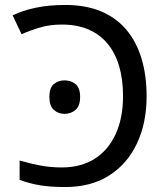

<svg xmlns="http://www.w3.org/2000/svg" viewBox="-20 -744 672 774"><path d="M243 10Q184 10 141.5 3Q99 -4 59 -19V-97Q100 -85 141.5 -77Q183 -69 229 -69Q306 -69 361 -103.5Q416 -138 446 -203Q476 -268 476 -357Q476 -423 460.5 -476.5Q445 -530 414 -567.5Q383 -605 337 -625Q291 -645 229 -645Q181 -645 140.5 -633Q100 -621 67 -606L31 -682Q72 -702 125 -713Q178 -724 243 -724Q325 -724 386.5 -698.5Q448 -673 489 -624.5Q530 -576 550.5 -508Q571 -440 571 -356Q571 -248 532 -165.5Q493 -83 420 -36.5Q347 10 243 10ZM179 -353Q179 -390 197 -405Q215 -420 240 -420Q266 -420 284.5 -405Q303 -390 303 -353Q303 -317 284.5 -301Q266 -285 240 -285Q215 -285 197 -301Q179 -317 179 -353Z"/></svg>

Font: Noto Sans Ambassadori
Style: Regular
Weight: 400
Designer: Monotype Design Team
Foundry: Monotype Imaging Inc.
Version: Version 2.013